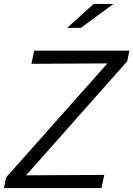

<svg xmlns="http://www.w3.org/2000/svg" viewBox="-20 -958 679 978"><path d="M0 0 11 -54 527 -635 140 -633 154 -700H639L628 -646L113 -65L511 -67L497 0ZM322 -816 457 -938H558L392 -816Z"/></svg>

Font: Red Hat Mono
Style: Italic
Weight: 300
Italic angle: -12°
Monospace: yes
Designer: Pentagram, MCKL
Foundry: Pentagram, MCKL
Version: Version 1.023